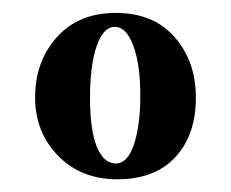

<svg xmlns="http://www.w3.org/2000/svg" viewBox="-20 -510 363 302"><path d="M164.6 -228Q107.4 -228 71.3 -265.1Q35.2 -302.2 35.2 -356.9Q35.2 -413.1 69.3 -451.4Q103.5 -489.7 162.1 -489.7Q221.2 -489.7 254.6 -451.7Q288.1 -413.6 288.1 -356.4Q288.1 -297.9 255.9 -262.9Q223.6 -228 164.6 -228ZM162.1 -252.9Q180.7 -252.9 190.7 -282.7Q200.7 -312.5 200.7 -360.8Q200.7 -408.2 189.7 -438Q178.7 -467.8 160.6 -467.8Q142.6 -467.8 132.1 -437.7Q121.6 -407.7 121.6 -356Q121.6 -305.2 132.3 -279.1Q143.1 -252.9 162.1 -252.9Z"/></svg>

Font: Elstob 18pt Medium
Style: Regular
Weight: 500
Designer: Peter S. Baker
Version: Version 1.015